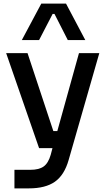

<svg xmlns="http://www.w3.org/2000/svg" viewBox="-20 -834 595 1065"><path d="M196.8 -611.8H101.1L209 -814H346.2L453.1 -611.8H356L282.2 -756.8H272ZM140.1 210.9H60.1V107.9H148.9Q196.3 107.9 222.2 89.4Q248 70.8 261.2 24.9L271 -12.2H196.8L14.2 -539.1H132.8L275.9 -106.9H297.9L418 -539.1H530.8L360.8 53.2Q336.9 137.2 284.4 174.1Q231.9 210.9 140.1 210.9Z"/></svg>

Font: Sora Medium
Style: Regular
Weight: 500
Designer: Jonathan Barnbrook, Julián Moncada
Foundry: Barnbrook Fonts
Version: Version 2.000